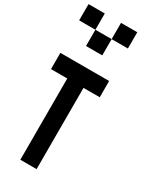

<svg xmlns="http://www.w3.org/2000/svg" viewBox="-275 -1202 1050 1279"><g transform="rotate(30 250.0 -562.5)"><path d="M0 -625V-750H375V-625H250V0H125V-625ZM0 -1000V-1125H125V-1000ZM125 -875V-1000H250V-875ZM250 -1000V-1125H375V-1000Z"/></g></svg>

Font: GalmuriMono7 Regular
Style: Regular
Weight: 400
Designer: Lee Minseo (quiple)
Version: Version 2.399;hotconv 1.1.1;makeotfexe 2.6.0 DEVELOPMENT